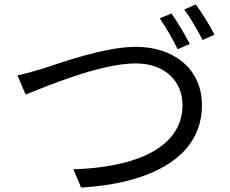

<svg xmlns="http://www.w3.org/2000/svg" viewBox="-20 -845 1040 869"><path d="M59 -504 96 -417C175 -448 430 -558 594 -558C729 -558 806 -475 806 -370C806 -166 572 -86 312 -79L347 4C655 -14 894 -129 894 -369C894 -537 762 -633 596 -633C450 -633 254 -560 169 -533C131 -522 95 -511 59 -504ZM756 -784 703 -762C730 -723 765 -663 784 -622L839 -646C818 -687 782 -748 756 -784ZM866 -825 814 -802C842 -764 875 -707 897 -664L951 -688C932 -725 894 -788 866 -825Z"/></svg>

Font: Noto Sans KR
Style: Regular
Weight: 400
Designer: Ryoko NISHIZUKA 西塚涼子 (kana, bopomofo & ideographs); Paul D. Hunt (Latin, Greek & Cyrillic); Sandoll Communications 산돌커뮤니
Foundry: Adobe
Version: Version 2.004;hotconv 1.0.118;makeotfexe 2.5.65603